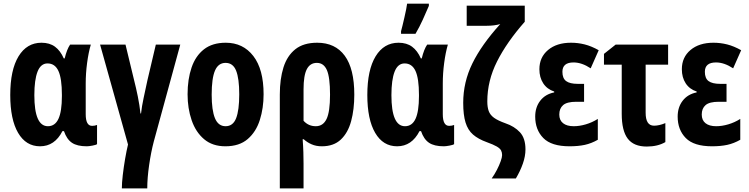

<svg xmlns="http://www.w3.org/2000/svg" viewBox="-20 -791 4102 1051"><path d="M199.2 9.8Q122.1 9.8 79.1 -63.7Q36.1 -137.2 36.1 -271Q36.1 -408.2 81.5 -482.7Q127 -557.1 207 -557.1Q251.5 -557.1 281 -535.4Q310.5 -513.7 329.1 -471.2H334Q346.2 -521.5 363.8 -546.9H477.1Q464.4 -503.4 456.8 -446.5Q449.2 -389.6 449.2 -334V-166Q449.2 -102.1 483.9 -102.1Q499 -102.1 511.2 -106.9V-2Q505.9 2.4 485.8 6.1Q465.8 9.8 455.1 9.8Q402.3 9.8 373.8 -9.5Q345.2 -28.8 330.1 -73.2H321.8Q279.3 9.8 199.2 9.8ZM242.2 -100.1Q281.2 -100.1 300 -140.6Q318.8 -181.2 318.8 -265.1V-272Q318.8 -361.3 299.8 -402.6Q280.8 -443.8 240.2 -443.8Q203.1 -443.8 185.5 -398.9Q168 -354 168 -270Q168 -100.1 242.2 -100.1Z M966.8 -546.9 821.8 -16.1Q806.6 41.5 796.4 112.3Q786.1 183.1 786.1 240.2H647Q647 210.9 652.1 167Q657.2 123 665 77.6Q672.9 32.2 680.7 0L527.8 -546.9H667L712.9 -356.9Q725.1 -309.1 734.6 -262Q744.1 -214.8 749 -169.9H752Q756.3 -209 766.1 -254.4Q775.9 -299.8 787.1 -352.1L833 -546.9Z M1422.9 -274.9Q1422.9 -199.2 1402.3 -134.3Q1381.8 -69.3 1335.9 -29.8Q1290 9.8 1213.9 9.8Q1143.1 9.8 1097.2 -29.1Q1051.3 -67.9 1029.1 -132.8Q1006.8 -197.8 1006.8 -274.9Q1006.8 -357.4 1028.6 -421.1Q1050.3 -484.9 1096.4 -521Q1142.6 -557.1 1215.8 -557.1Q1310.5 -557.1 1366.7 -484.4Q1422.9 -411.6 1422.9 -274.9ZM1138.7 -272.9Q1138.7 -187.5 1156.7 -143.8Q1174.8 -100.1 1214.8 -100.1Q1255.4 -100.1 1272.5 -143.8Q1289.6 -187.5 1289.6 -274.9Q1289.6 -361.3 1272.5 -404.1Q1255.4 -446.8 1214.8 -446.8Q1174.8 -446.8 1156.7 -404.3Q1138.7 -361.8 1138.7 -272.9Z M1919.4 -272.9Q1919.4 -191.9 1902.1 -127.9Q1884.8 -64 1845.7 -27.1Q1806.6 9.8 1741.7 9.8Q1710.4 9.8 1685.8 -1Q1661.1 -11.7 1642.6 -28.8H1636.7Q1639.6 7.8 1640.6 42Q1641.6 76.2 1641.6 104V240.2H1511.7V-273.9Q1511.7 -358.4 1531.7 -422.1Q1551.8 -485.8 1596.7 -521.5Q1641.6 -557.1 1716.3 -557.1Q1814.9 -557.1 1867.2 -485.8Q1919.4 -414.6 1919.4 -272.9ZM1714.4 -446.8Q1677.7 -446.8 1659.7 -412.6Q1641.6 -378.4 1641.6 -301.8V-129.9Q1668.5 -100.1 1708.5 -100.1Q1748.5 -100.1 1767.6 -139.6Q1786.6 -179.2 1786.6 -272.9Q1786.6 -368.2 1769.3 -407.5Q1752 -446.8 1714.4 -446.8Z M2153.8 9.8Q2076.7 9.8 2033.7 -63.7Q1990.7 -137.2 1990.7 -271Q1990.7 -408.2 2036.1 -482.7Q2081.5 -557.1 2161.6 -557.1Q2206.1 -557.1 2235.6 -535.4Q2265.1 -513.7 2283.7 -471.2H2288.6Q2300.8 -521.5 2318.4 -546.9H2431.6Q2418.9 -503.4 2411.4 -446.5Q2403.8 -389.6 2403.8 -334V-166Q2403.8 -102.1 2438.5 -102.1Q2453.6 -102.1 2465.8 -106.9V-2Q2460.4 2.4 2440.4 6.1Q2420.4 9.8 2409.7 9.8Q2356.9 9.8 2328.4 -9.5Q2299.8 -28.8 2284.7 -73.2H2276.4Q2233.9 9.8 2153.8 9.8ZM2196.8 -100.1Q2235.8 -100.1 2254.6 -140.6Q2273.4 -181.2 2273.4 -265.1V-272Q2273.4 -361.3 2254.4 -402.6Q2235.4 -443.8 2194.8 -443.8Q2157.7 -443.8 2140.1 -398.9Q2122.6 -354 2122.6 -270Q2122.6 -100.1 2196.8 -100.1ZM2175.3 -606V-620.1Q2178.2 -630.4 2183.3 -651.1Q2188.5 -671.9 2193.8 -695.8Q2199.2 -719.7 2203.4 -740.2Q2207.5 -760.7 2208.5 -771H2327.6V-758.8Q2312.5 -723.1 2294.2 -682.9Q2275.9 -642.6 2254.4 -606Z M2856.4 26.9Q2856.4 64 2842 105Q2827.6 146 2803.7 186H2671.4Q2687 164.1 2700 138.9Q2712.9 113.8 2720.7 91.8Q2728.5 69.8 2728.5 58.1Q2728.5 43.9 2723.1 33Q2717.8 22 2699.7 11.2Q2681.6 0.5 2643.6 -13.2Q2597.7 -29.8 2569.3 -54.4Q2541 -79.1 2528.3 -120.6Q2515.6 -162.1 2515.6 -228Q2515.6 -341.3 2565.7 -443.6Q2615.7 -545.9 2718.3 -659.2Q2686 -649.9 2643.6 -649.9H2534.7V-759.8H2852.5V-671.9Q2753.9 -560.1 2700.7 -454.3Q2647.5 -348.6 2647.5 -235.8Q2647.5 -204.1 2655.3 -182.9Q2663.1 -161.6 2684.3 -146.2Q2705.6 -130.9 2746.6 -116.2Q2795.9 -99.6 2826.2 -66.9Q2856.4 -34.2 2856.4 26.9Z M3177.2 -332V-233.9H3134.3Q3083.5 -233.9 3062.5 -215.6Q3041.5 -197.3 3041.5 -164.1Q3041.5 -132.8 3062.3 -116.5Q3083 -100.1 3120.6 -100.1Q3152.3 -100.1 3187 -110.4Q3221.7 -120.6 3252.4 -140.1V-25.9Q3217.3 -5.9 3181.2 2Q3145 9.8 3097.7 9.8Q2998.5 9.8 2954.1 -35.4Q2909.7 -80.6 2909.7 -152.8Q2909.7 -204.1 2937.3 -239.7Q2964.8 -275.4 3013.7 -285.2V-290Q2974.6 -302.7 2953.6 -335Q2932.6 -367.2 2932.6 -412.1Q2932.6 -477.5 2980 -517.3Q3027.3 -557.1 3105.5 -557.1Q3143.6 -557.1 3180.4 -547.9Q3217.3 -538.6 3257.3 -516.1L3213.4 -417Q3164.6 -449.2 3119.6 -449.2Q3058.6 -449.2 3058.6 -397.9Q3058.6 -362.3 3078.9 -347.2Q3099.1 -332 3142.6 -332Z M3637.2 -546.9V-437H3514.2V-173.8Q3514.2 -103 3560.1 -103Q3588.4 -103 3622.1 -117.2V-13.2Q3580.6 11.2 3520 11.2Q3449.2 11.2 3416.3 -32Q3383.3 -75.2 3383.3 -168V-437H3286.1V-496.1L3350.1 -546.9Z M3957 -332V-233.9H3914.1Q3863.3 -233.9 3842.3 -215.6Q3821.3 -197.3 3821.3 -164.1Q3821.3 -132.8 3842 -116.5Q3862.8 -100.1 3900.4 -100.1Q3932.1 -100.1 3966.8 -110.4Q4001.5 -120.6 4032.2 -140.1V-25.9Q3997.1 -5.9 3960.9 2Q3924.8 9.8 3877.4 9.8Q3778.3 9.8 3733.9 -35.4Q3689.5 -80.6 3689.5 -152.8Q3689.5 -204.1 3717 -239.7Q3744.6 -275.4 3793.5 -285.2V-290Q3754.4 -302.7 3733.4 -335Q3712.4 -367.2 3712.4 -412.1Q3712.4 -477.5 3759.8 -517.3Q3807.1 -557.1 3885.3 -557.1Q3923.3 -557.1 3960.2 -547.9Q3997.1 -538.6 4037.1 -516.1L3993.2 -417Q3944.3 -449.2 3899.4 -449.2Q3838.4 -449.2 3838.4 -397.9Q3838.4 -362.3 3858.6 -347.2Q3878.9 -332 3922.4 -332Z"/></svg>

Font: Open Sans Condensed
Style: Bold
Weight: 700
Width: 3
Designer: Monotype Design Team
Foundry: Monotype Imaging Inc.
Version: Version 3.003; ttfautohint (v1.8.4)